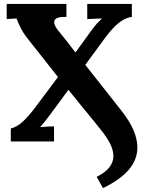

<svg xmlns="http://www.w3.org/2000/svg" viewBox="-20 -720 729 977"><path d="M504 237 472 180Q516 158 536.5 131.5Q557 105 557 74Q557 45 540.5 11.5Q524 -22 492 -61Q476 -81 459.5 -101.5Q443 -122 426.5 -142Q410 -162 393.5 -182Q377 -202 361 -222.5Q345 -243 328 -263Q306 -233 283.5 -202.5Q261 -172 239 -142Q218 -114 207 -100Q196 -86 184 -73Q201 -75 223 -76Q245 -77 255 -77V0H35V-66Q64 -73 93 -98.5Q122 -124 159 -173L275 -328L114 -532Q98 -553 85 -578.5Q72 -604 64 -626Q48 -625 36.5 -624.5Q25 -624 14 -623V-700H318V-634H308Q277 -634 265 -625Q253 -616 256.5 -600.5Q260 -585 275 -566Q298 -538 320 -510Q342 -482 364 -453L440 -558Q461 -587 473.5 -600.5Q486 -614 499 -626Q483 -625 459 -624.5Q435 -624 424 -623V-700H651V-634Q628 -631 605.5 -618Q583 -605 560 -581.5Q537 -558 510 -521L414 -390Q445 -351 476 -311.5Q507 -272 538 -233Q569 -194 600 -154Q640 -103 659.5 -57Q679 -11 679 30Q679 93 634.5 144.5Q590 196 504 237Z"/></svg>

Font: Lora
Style: Weight 700
Weight: 700
Designer: Olga Karpushina, Alexei Vanyashin (Cyrillic)
Foundry: Cyreal
Version: Version 3.001